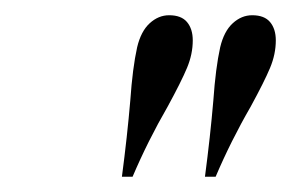

<svg xmlns="http://www.w3.org/2000/svg" viewBox="-20 -750 382 252"><path d="M200 -610Q174 -565 154 -518H140Q147 -571 151 -618Q154 -661 160 -688Q165 -709 176.5 -719.5Q188 -730 202 -730Q218 -730 225.5 -721Q233 -712 233 -697Q233 -679 225.5 -661Q218 -643 200 -610ZM309 -610Q283 -565 263 -518H249Q256 -571 260 -618Q263 -661 269 -688Q274 -709 285.5 -719.5Q297 -730 311 -730Q327 -730 334.5 -721Q342 -712 342 -697Q342 -679 334.5 -661Q327 -643 309 -610Z"/></svg>

Font: Playfair Display
Style: Italic
Weight: 400
Italic angle: -14°
Designer: Claus Eggers Sørensen
Foundry: Claus Eggers Sørensen
Version: Version 1.200; ttfautohint (v1.6)